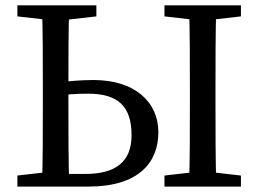

<svg xmlns="http://www.w3.org/2000/svg" viewBox="-20 -689 954 709"><path d="M44.3 0H185.5V-55.8H175.2L44.3 -40.8V0ZM44.3 -628.5 174.9 -613.5H205L335.9 -628.5V-669.3H44.3V-628.5ZM135.2 0H235.6C232.6 -103 232.6 -206 232.6 -310V-360.5C232.6 -464.3 232.6 -568.3 235.6 -669.3H135.2C138.2 -566.3 138.2 -462.3 138.2 -359.3V-310C138.2 -206 138.2 -101 135.2 0ZM587.3 0H869.7V-40.8L738.7 -55.8H718.1L587.3 -40.8V0ZM587.3 -628.5 718.1 -613.5H738.7L869.7 -628.5V-669.3H587.3V-628.5ZM678.2 0H778.7C775.7 -103 775.7 -207 775.7 -310V-359.3C775.7 -464.3 775.7 -568.3 778.7 -669.3H678.2C681.2 -566.3 681.2 -462.3 681.2 -359.3V-310C681.2 -205 681.2 -101 678.2 0ZM184.5 0H307C491.8 0 564.8 -88.9 564.8 -200.4C564.8 -314.7 474.8 -393.5 326.2 -393.5C281.7 -393.5 232.8 -389.6 184.5 -383.5V-333.1C219.4 -340 255.2 -343.1 305.5 -343.1C417.2 -343.1 465.8 -295.1 465.8 -189.7C465.8 -89.9 405.4 -46.7 294.5 -46.7H184.5V0Z"/></svg>

Font: Source Serif Variable
Style: Regular
Weight: 389
Designer: Frank Grießhammer
Foundry: Adobe Systems Incorporated
Version: Version 3.001;hotconv 1.0.111;makeotfexe 2.5.65597